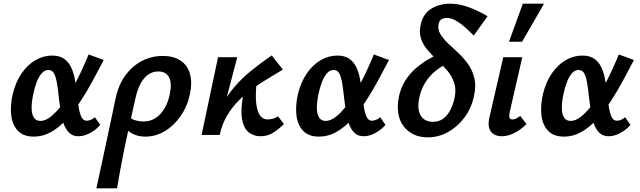

<svg xmlns="http://www.w3.org/2000/svg" viewBox="-20 -731 3465 1040"><path d="M163 9Q106 9 76 -23.5Q46 -56 40.5 -109Q35 -162 49 -222Q65 -287 97 -333.5Q129 -380 172 -405Q215 -430 262 -430Q302 -430 326.5 -413Q351 -396 364.5 -368Q378 -340 384.5 -306Q391 -272 395 -237Q400 -195 405 -158.5Q410 -122 420 -99.5Q430 -77 450 -77Q459 -77 471 -81.5Q483 -86 494 -96L523 -55Q504 -31 470.5 -12Q437 7 405 7Q374 7 355 -11.5Q336 -30 325 -60Q314 -90 308.5 -126.5Q303 -163 299 -200Q294 -249 288 -283Q282 -317 272 -334.5Q262 -352 242 -352Q222 -352 206 -334Q190 -316 178.5 -285.5Q167 -255 159 -216Q150 -170 151.5 -139Q153 -108 165 -92Q177 -76 199 -76Q226 -76 255 -99Q284 -122 313 -160Q342 -198 369 -245.5Q396 -293 419 -342.5Q442 -392 460 -436L542 -406Q513 -351 481.5 -292.5Q450 -234 414.5 -180Q379 -126 340 -83.5Q301 -41 257 -16Q213 9 163 9Z M502 289Q516 225 529.5 162.5Q543 100 556 39Q569 -22 581.5 -81Q594 -140 606 -197Q622 -273 660 -324Q698 -375 750 -401.5Q802 -428 861 -428Q921 -428 958.5 -402.5Q996 -377 1009 -330.5Q1022 -284 1009 -222Q995 -155 958.5 -102.5Q922 -50 872.5 -20.5Q823 9 768 9Q736 9 712 -0.5Q688 -10 673 -24Q658 -38 653 -51L683 -97Q694 -84 716 -78.5Q738 -73 757 -73Q794 -73 822.5 -91.5Q851 -110 871 -143.5Q891 -177 900 -222Q912 -283 895 -313.5Q878 -344 837 -344Q809 -344 785 -328.5Q761 -313 743 -281Q725 -249 714 -200Q692 -103 677.5 -37.5Q663 28 654 73Q645 118 638.5 151.5Q632 185 626.5 217Q621 249 614 289Z M1134 0Q1146 -84 1176.5 -147.5Q1207 -211 1250.5 -261Q1294 -311 1345.5 -352Q1397 -393 1452 -431L1512 -354Q1478 -333 1437.5 -309Q1397 -285 1355.5 -256Q1314 -227 1276.5 -190Q1239 -153 1211 -106.5Q1183 -60 1170 0ZM1072 0 1161 -421H1265L1155 0ZM1390 7Q1354 7 1327 -14.5Q1300 -36 1291 -86Q1282 -136 1298 -223L1372 -304Q1362 -218 1368 -170Q1374 -122 1390.5 -103Q1407 -84 1428 -84Q1436 -84 1446 -85.5Q1456 -87 1466.5 -91Q1477 -95 1486 -101L1518 -59Q1486 -28 1457 -10.5Q1428 7 1390 7Z M1708 9Q1651 9 1621 -23.5Q1591 -56 1585.5 -109Q1580 -162 1594 -222Q1610 -287 1642 -333.5Q1674 -380 1717 -405Q1760 -430 1807 -430Q1847 -430 1871.5 -413Q1896 -396 1909.5 -368Q1923 -340 1929.5 -306Q1936 -272 1940 -237Q1945 -195 1950 -158.5Q1955 -122 1965 -99.5Q1975 -77 1995 -77Q2004 -77 2016 -81.5Q2028 -86 2039 -96L2068 -55Q2049 -31 2015.5 -12Q1982 7 1950 7Q1919 7 1900 -11.5Q1881 -30 1870 -60Q1859 -90 1853.5 -126.5Q1848 -163 1844 -200Q1839 -249 1833 -283Q1827 -317 1817 -334.5Q1807 -352 1787 -352Q1767 -352 1751 -334Q1735 -316 1723.5 -285.5Q1712 -255 1704 -216Q1695 -170 1696.5 -139Q1698 -108 1710 -92Q1722 -76 1744 -76Q1771 -76 1800 -99Q1829 -122 1858 -160Q1887 -198 1914 -245.5Q1941 -293 1964 -342.5Q1987 -392 2005 -436L2087 -406Q2058 -351 2026.5 -292.5Q1995 -234 1959.5 -180Q1924 -126 1885 -83.5Q1846 -41 1802 -16Q1758 9 1708 9Z M2297 13Q2253 13 2219.5 -3.5Q2186 -20 2164.5 -49.5Q2143 -79 2137 -119.5Q2131 -160 2141 -209Q2152 -259 2176.5 -296.5Q2201 -334 2233 -361.5Q2265 -389 2296.5 -407.5Q2328 -426 2353 -436.5Q2378 -447 2388 -452L2422 -395Q2381 -379 2345.5 -352Q2310 -325 2285.5 -287Q2261 -249 2251 -201Q2242 -157 2249.5 -128Q2257 -99 2277 -85Q2297 -71 2325 -71Q2359 -71 2382.5 -89.5Q2406 -108 2420.5 -137.5Q2435 -167 2442 -199Q2452 -247 2440 -283Q2428 -319 2403 -348.5Q2378 -378 2349 -405Q2320 -432 2295.5 -460.5Q2271 -489 2260 -523.5Q2249 -558 2260 -603Q2274 -659 2318 -685Q2362 -711 2417 -711Q2464 -711 2514.5 -693.5Q2565 -676 2621 -643L2546 -538Q2526 -559 2501.5 -581Q2477 -603 2451 -618.5Q2425 -634 2400 -634Q2386 -634 2373 -627.5Q2360 -621 2356 -602Q2350 -573 2364.5 -548Q2379 -523 2405 -498Q2431 -473 2460.5 -446Q2490 -419 2514.5 -385Q2539 -351 2549.5 -308Q2560 -265 2547 -209Q2533 -144 2495.5 -94Q2458 -44 2406.5 -15.5Q2355 13 2297 13Z M2698 7Q2674 7 2655.5 -3.5Q2637 -14 2630 -36.5Q2623 -59 2631 -95L2706 -421H2809L2741 -124Q2737 -106 2739.5 -95Q2742 -84 2756 -84Q2764 -84 2773.5 -88Q2783 -92 2798 -103L2832 -59Q2798 -26 2764 -9.5Q2730 7 2698 7ZM2737 -505 2812 -711H2927L2808 -505Z M3035 9Q2978 9 2948 -23.5Q2918 -56 2912.5 -109Q2907 -162 2921 -222Q2937 -287 2969 -333.5Q3001 -380 3044 -405Q3087 -430 3134 -430Q3174 -430 3198.5 -413Q3223 -396 3236.5 -368Q3250 -340 3256.5 -306Q3263 -272 3267 -237Q3272 -195 3277 -158.5Q3282 -122 3292 -99.5Q3302 -77 3322 -77Q3331 -77 3343 -81.5Q3355 -86 3366 -96L3395 -55Q3376 -31 3342.5 -12Q3309 7 3277 7Q3246 7 3227 -11.5Q3208 -30 3197 -60Q3186 -90 3180.5 -126.5Q3175 -163 3171 -200Q3166 -249 3160 -283Q3154 -317 3144 -334.5Q3134 -352 3114 -352Q3094 -352 3078 -334Q3062 -316 3050.5 -285.5Q3039 -255 3031 -216Q3022 -170 3023.5 -139Q3025 -108 3037 -92Q3049 -76 3071 -76Q3098 -76 3127 -99Q3156 -122 3185 -160Q3214 -198 3241 -245.5Q3268 -293 3291 -342.5Q3314 -392 3332 -436L3414 -406Q3385 -351 3353.5 -292.5Q3322 -234 3286.5 -180Q3251 -126 3212 -83.5Q3173 -41 3129 -16Q3085 9 3035 9Z"/></svg>

Font: Ysabeau
Style: Bold Italic
Weight: 700
Italic angle: -12°
Designer: Christian Thalmann (Catharsis Fonts)
Version: Version 2.002